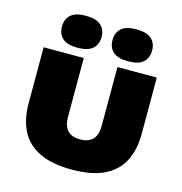

<svg xmlns="http://www.w3.org/2000/svg" viewBox="-119 -928 992 1044"><g transform="rotate(15 377.0 -406.0)"><path d="M379 8Q265.5 8 195 -26.2Q124.5 -60.5 91.5 -124.8Q58.5 -189 58.5 -280V-595H284.5V-264.5Q284.5 -212.5 308.2 -187.5Q332 -162.5 379 -162.5Q426 -162.5 450 -187.5Q474 -212.5 474 -264.5V-595H695.5V-280Q695.5 -189 662.8 -124.8Q630 -60.5 560 -26.2Q490 8 379 8ZM521.5 -640Q464 -640 437 -663.8Q410 -687.5 410 -730Q410 -772.5 437 -796.2Q464 -820 521.5 -820Q578.5 -820 605.8 -796.2Q633 -772.5 633 -730Q633 -687.5 605.8 -663.8Q578.5 -640 521.5 -640ZM237 -640Q179.5 -640 152.5 -663.8Q125.5 -687.5 125.5 -730Q125.5 -772.5 152.5 -796.2Q179.5 -820 237 -820Q294 -820 321.2 -796.2Q348.5 -772.5 348.5 -730Q348.5 -687.5 321.2 -663.8Q294 -640 237 -640Z"/></g></svg>

Font: Encode Sans SC SemiExpanded Black
Style: Regular
Weight: 900
Width: 6
Designer: Multiple Designers
Foundry: Impallari Type
Version: Version 3.002